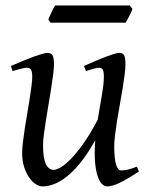

<svg xmlns="http://www.w3.org/2000/svg" viewBox="-20 -646 539 686"><path d="M476.1 -33.2Q436.5 -6.8 408.9 6.6Q381.3 20 362.8 20Q353.5 20 344.5 11.5Q335.4 2.9 328.9 -16.6Q322.3 -36.1 319.6 -67.6Q316.9 -99.1 320.3 -145Q300.3 -108.9 278.1 -78.6Q255.9 -48.3 231.9 -26.4Q208 -4.4 182.6 7.8Q157.2 20 130.9 20Q121.1 20 108.6 12.5Q96.2 4.9 85.2 -10.3Q74.2 -25.4 66.7 -47.9Q59.1 -70.3 59.1 -100.1Q59.1 -114.7 61.8 -137.2Q64.5 -159.7 68.4 -185.5Q72.3 -211.4 77.1 -239.3Q82 -267.1 85.9 -292.5Q89.8 -317.9 92.5 -338.4Q95.2 -358.9 95.2 -371.1Q95.2 -382.3 93.8 -388.9Q92.3 -395.5 89.6 -398.7Q86.9 -401.9 83.3 -402.8Q79.6 -403.8 75.2 -403.8Q70.8 -403.8 62.5 -402.1Q54.2 -400.4 45.9 -397.9Q36.1 -395.5 24.9 -392.1L19 -410.2Q39.6 -419.4 60.3 -428Q81.1 -436.5 98.6 -442.9Q116.2 -449.2 129.6 -453.1Q143.1 -457 148.9 -457Q163.1 -457 168 -447.8Q172.9 -438.5 172.9 -416Q172.9 -401.9 169.9 -378.9Q167 -356 162.6 -328.6Q158.2 -301.3 153.3 -272Q148.4 -242.7 144 -215.3Q139.6 -188 136.7 -165Q133.8 -142.1 133.8 -127.9Q133.8 -81.1 143.8 -60.1Q153.8 -39.1 171.9 -39.1Q181.6 -39.1 197.8 -48.6Q213.9 -58.1 234.4 -79.3Q254.9 -100.6 279.1 -134.8Q303.2 -168.9 329.1 -218.3Q332.5 -239.3 336.2 -260.5Q339.8 -281.7 343.3 -301.5Q346.7 -321.3 348.9 -339.1Q351.1 -356.9 351.1 -371.1Q351.1 -382.3 349.9 -388.9Q348.6 -395.5 346.2 -398.7Q343.8 -401.9 340.6 -402.8Q337.4 -403.8 333 -403.8Q328.6 -403.8 321 -402.1Q313.5 -400.4 305.7 -397.9Q296.9 -395.5 287.1 -392.1L279.8 -410.2Q300.3 -419.4 320.3 -428Q340.3 -436.5 357.2 -442.9Q374 -449.2 386.7 -453.1Q399.4 -457 405.8 -457Q419.4 -457 423.8 -447.8Q428.2 -438.5 428.2 -416Q428.2 -401.9 425.3 -379.2Q422.4 -356.4 418 -329.3Q413.6 -302.2 408.2 -272.7Q402.8 -243.2 398.4 -215.6Q394 -188 391.1 -164.1Q388.2 -140.1 388.2 -124Q388.2 -79.6 394.5 -58.3Q400.9 -37.1 413.1 -37.1Q425.8 -37.1 438.7 -40.3Q451.7 -43.5 469.2 -50.8ZM453.1 -614.3Q451.7 -608.9 448.5 -602.1Q445.3 -595.2 441.7 -588.4Q438 -581.5 434.6 -575.2Q431.2 -568.8 428.7 -564.9H160.6L152.8 -576.7Q154.8 -581.5 157.7 -588.1Q160.6 -594.7 163.8 -601.6Q167 -608.4 170.4 -615Q173.8 -621.6 176.8 -626.5H443.8Z"/></svg>

Font: Gentium Plus APac
Style: Italic
Weight: 400
Italic angle: -8°
Designer: J. Victor Gaultney, Annie Olsen, Iska Routamaa, Becca Hirsbrunner
Foundry: SIL International
Version: Version 5.000